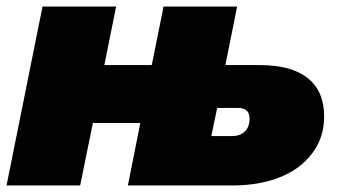

<svg xmlns="http://www.w3.org/2000/svg" viewBox="-22 -567 1038 587"><path d="M262 -191 223 0H-2L108 -547H333L297 -368H442L478 -547H703L667 -368H772Q869 -368 919 -328Q969 -288 969 -211Q969 -163 949 -124.5Q929 -86 892.5 -58Q856 -30 804 -15Q752 0 688 0H369L407 -191ZM688 -151Q712 -151 726.5 -165Q741 -179 741 -204Q741 -237 706 -237H642L624 -151Z"/></svg>

Font: Argentum Sans Black
Style: Italic
Weight: 900
Italic angle: -11°
Designer: Julieta Ulanovsky (font), Cristiano Sobral (main changes and remaster)
Foundry: Julieta Ulanovsky (font), Cristiano Sobral (main changes and remaster)
Version: Version 2.007;June 15, 2022;FontCreator 14.0.0.2814 64-bit; 